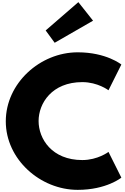

<svg xmlns="http://www.w3.org/2000/svg" viewBox="-20 -1749 1169 1791"><path d="M406 -1465 490 -1350 848 -1556 711 -1729ZM748 -256C892 -256 992 -332 992 -332L1112 -92C1112 -92 973 22 705 22C355 22 34 -263 34 -617C34 -973 354 -1261 705 -1261C973 -1261 1112 -1147 1112 -1147L992 -907C992 -907 892 -983 748 -983C464 -983 340 -785 340 -620C340 -454 464 -256 748 -256Z"/></svg>

Font: Hussar Dziwak
Style: Regular
Weight: 400
Version: Version 1.022